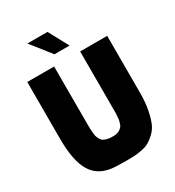

<svg xmlns="http://www.w3.org/2000/svg" viewBox="-220 -1068 1094 1201"><g transform="rotate(-30 327.5 -467.5)"><path d="M388.2 -796.9H278.8L166 -939.9H311ZM335.9 4.9Q253.4 4.9 219.7 -1Q131.8 -16.6 90.3 -86.9Q44.9 -164.6 44.9 -319.8V-731.9H238.8V-319.8Q238.8 -290.5 239.3 -279.3Q241.2 -236.3 247.1 -220.7Q258.3 -190.4 274.9 -182.1Q300.3 -168.9 335.9 -168.9Q353 -168.9 365.7 -171.4Q385.3 -174.8 403.8 -192.9Q410.6 -199.2 414.8 -210.9Q418.9 -222.7 421.4 -232.4Q423.8 -242.2 425 -258.8Q426.3 -275.4 426.8 -287.6V-731.9H622.1V-319.8Q622.1 -253.4 611.8 -200.4Q601.6 -147.5 587.2 -113.8Q572.8 -80.1 546.9 -56.4Q521 -32.7 500.2 -21Q479.5 -9.3 445.3 -3.2Q411.1 2.9 391.1 3.9Q371.1 4.9 335.9 4.9Z"/></g></svg>

Font: Squarion Black
Style: Regular
Weight: 900
Designer: Natanael Gama
Version: Version 1.00;September 12, 2019;FontCreator 11.5.0.2425 64-b